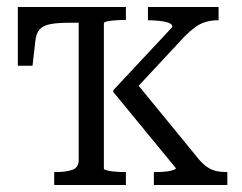

<svg xmlns="http://www.w3.org/2000/svg" viewBox="-20 -529 691 549"><path d="M205 -71V-509H340V-472H337Q325 -472 311 -471Q297 -470 287 -468Q277 -466 277 -462V-47Q277 -44 287 -41.5Q297 -39 311.5 -38Q326 -37 337 -37H340V0H135V-37H140Q169 -37 187 -43.5Q205 -50 205 -71ZM630 0H420V-37H423Q435 -37 449 -38Q463 -39 473 -42Q483 -45 483 -48L304 -266V-271L473 -452Q473 -460 461.5 -464Q450 -468 434.5 -469.5Q419 -471 407 -471H403V-509H605V-471H603Q585 -471 569 -466.5Q553 -462 538.5 -451.5Q524 -441 508 -425L359 -265L364 -299L549 -73Q561 -59 573 -51Q585 -43 598 -40Q611 -37 626 -37H630ZM246 -464H180Q145 -464 124 -460Q103 -456 93 -444.5Q83 -433 81 -411L73 -341H31V-509H246Z"/></svg>

Font: Roboto Serif 28pt Condensed Light
Style: Regular
Weight: 300
Width: 3
Designer: Greg Gazdowicz
Foundry: Commercial Type
Version: Version 1.008